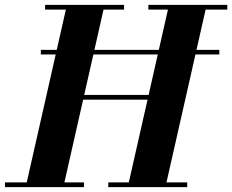

<svg xmlns="http://www.w3.org/2000/svg" viewBox="-63 -770 955 790"><path d="M105 -545.8V-564.8H839.5V-545.8ZM211.8 -360V-379.5H571.8V-360ZM447.5 -730.5H363L202 -19.5H282.5V0H-42.5V-19.5H47L208 -730.5H122.5V-750H447.5ZM872.3 -750V-730.5H783L622 -19.5H707.3V0H382.5V-19.5H467L628 -730.5H547.5V-750Z"/></svg>

Font: Bodoni Moda
Style: Italic
Weight: 400
Italic angle: -13°
Designer: Owen Earl
Foundry: indestructible type
Version: Version 2.005